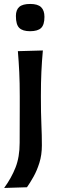

<svg xmlns="http://www.w3.org/2000/svg" viewBox="-20 -756 306 972"><path d="M1 195.5Q37.5 145.5 58.5 92.2Q79.5 39 79.5 -33L80 -218V-268Q80 -337.5 77.5 -390.2Q75 -443 70.5 -497L197 -500.5Q192 -445.5 189.5 -392Q187 -338.5 187 -268Q187 -183 189.5 -127.5Q192 -72 192 -20Q192 28 179.5 68Q167 108 149.5 139Q132 170 116.5 192ZM132 -598Q94.5 -598 77.5 -614.8Q60.5 -631.5 60.5 -675Q60.5 -706 77.5 -721Q94.5 -736 133 -736Q171 -736 188 -719.8Q205 -703.5 205 -670.5Q205 -630.5 188 -614.2Q171 -598 132 -598Z"/></svg>

Font: Commissioner Flair Medium
Style: Regular
Weight: 500
Designer: Kostas Bartsokas
Foundry: Kostas Bartsokas
Version: Version 1.000; ttfautohint (v1.8.3)